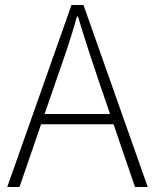

<svg xmlns="http://www.w3.org/2000/svg" viewBox="-20 -748 621 768"><path d="M9 0 266 -728H314L571 0H520L373 -430Q351 -495 331.5 -555Q312 -615 292 -682H288Q269 -615 249 -555Q229 -495 206 -430L58 0ZM125 -251V-292H452V-251Z"/></svg>

Font: Noto Sans TC ExtraLight
Style: Regular
Weight: 250
Designer: Ryoko NISHIZUKA  (kana, bopomofo & ideographs); Paul D. Hunt (Latin, Greek & Cyrillic); Sandoll Communications , Soo-you
Foundry: Adobe
Version: Version 2.004-H2;hotconv 1.0.118;makeotfexe 2.5.65603